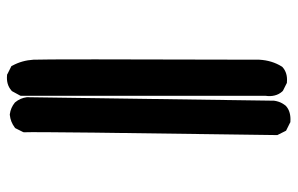

<svg xmlns="http://www.w3.org/2000/svg" viewBox="-168 -654 837 540"><g transform="rotate(90 250.0 -384.5)"><path d="M189 12.7 169.4 2.9 166.5 1.5 165 -1.5Q150.4 -28.3 148.4 -60.5Q146.5 -90.3 148.4 -695.3V-695.8Q150.4 -731.4 167.5 -758.8L168.5 -760.3L169.4 -761.2Q186 -775.9 211.9 -773.4H213.9L215.3 -772.5L234.9 -762.7L236.3 -761.7L237.8 -760.3Q246.1 -751 249 -739Q252 -727.1 250 -713.9V-27.3V-24.9L249 -22.5L237.3 -1L236.3 0.5L234.9 1.5Q218.3 16.1 192.4 13.7H190.4ZM301.8 5.9Q283.2 3.4 269 -8.3L268.6 -8.8L268.1 -9.3Q256.3 -23.4 253.9 -42V-42.5V-43L263.7 -736.3V-736.8V-737.3Q264.6 -743.7 266.4 -749.3Q268.1 -754.9 271 -760Q273.9 -765.1 277.8 -770L278.3 -770.5L278.8 -771Q287.1 -778.3 298.1 -781.2Q309.1 -784.2 322.3 -783.2H324.2L325.7 -782.2L345.2 -772.5L348.1 -771L349.6 -768.1L359.4 -748.5L360.4 -746.6V-744.1Q350.6 -74.2 352.5 -35.6V-33.2L351.6 -30.8L341.8 -11.2L340.8 -9.3L338.9 -7.8Q331.1 -2 322.3 1.5Q313.5 4.9 303.7 5.9H302.7Z"/></g></svg>

Font: NaikaiFont
Style: Bold
Weight: 700
Version: Version 1.89